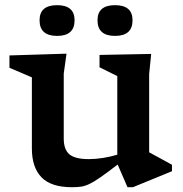

<svg xmlns="http://www.w3.org/2000/svg" viewBox="-20 -732 725 762"><path d="M233 -182Q233 -138.5 255.5 -119.5Q278 -100.5 332.5 -100.5Q359.5 -100.5 389 -105.2Q418.5 -110 445.5 -118V-430L375 -465V-514L580 -518L572 -438.5V-127.5Q578 -124 595.8 -114.5Q613.5 -105 632.8 -94.5Q652 -84 662.5 -78V-52.5L507.5 11H486L447 -79Q405.5 -47 379.2 -28.8Q353 -10.5 335.2 -2Q317.5 6.5 301.8 8.8Q286 11 265.5 11Q183 11 144.8 -28.2Q106.5 -67.5 106.5 -143V-425L17.5 -463V-512L244 -519L233 -440ZM206.5 -589.5Q137 -589.5 137 -651.5Q137 -711.5 206.5 -711.5Q276 -711.5 276 -651.5Q276 -589.5 206.5 -589.5ZM436.5 -589.5Q367 -589.5 367 -651.5Q367 -711.5 436.5 -711.5Q506 -711.5 506 -651.5Q506 -589.5 436.5 -589.5Z"/></svg>

Font: Newsreader 6pt Medium
Style: Regular
Weight: 500
Designer: Hugues Gentile
Foundry: Production Type
Version: Version 1.003; ttfautohint (v1.8.3)